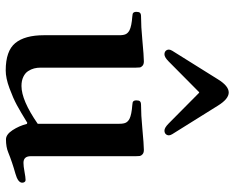

<svg xmlns="http://www.w3.org/2000/svg" viewBox="-94 -708 812 665"><g transform="rotate(90 312.5 -376.0)"><path d="M152.3 -554.7Q152.3 -559.1 156.2 -565.9L255.4 -724.6Q278.3 -761.7 300.8 -761.7Q323.2 -761.7 346.2 -724.6L445.3 -565.9Q449.2 -559.1 449.2 -554.7Q449.2 -547.9 444.8 -543.5Q440.4 -539.1 432.6 -539.1Q422.9 -539.1 408.2 -553.7L301.8 -659.2H299.8L193.4 -553.7Q178.7 -539.1 168.9 -539.1Q161.1 -539.1 156.7 -543.5Q152.3 -547.9 152.3 -554.7ZM21.5 -441.9Q21.5 -450.7 24.9 -454.3Q28.3 -458 37.6 -458Q72.8 -458 117.7 -462.4Q175.8 -467.8 192.9 -467.8Q203.1 -467.8 208.3 -463.1Q213.4 -458.5 214.1 -453.6Q214.8 -448.7 214.8 -439.9V-109.4Q214.8 -98.1 217.5 -87.6Q220.2 -77.1 226.8 -66.9Q233.4 -56.6 246.6 -50.3Q259.8 -43.9 278.3 -43.9Q328.1 -43.9 409.2 -100.1V-382.8Q409.2 -397.9 405.3 -405.5Q401.4 -413.1 392.1 -418Q377.4 -425.3 344.7 -427.7Q337.9 -428.2 335.2 -429Q332.5 -429.7 330.3 -432.6Q328.1 -435.5 328.1 -441.9Q328.1 -450.7 331.5 -454.3Q335 -458 344.2 -458Q379.4 -458 424.3 -462.4Q482.4 -467.8 499.5 -467.8Q509.8 -467.8 514.9 -463.1Q520 -458.5 520.8 -453.6Q521.5 -448.7 521.5 -439.9V-76.2Q521.5 -50.8 544.4 -50.8Q556.2 -50.8 574.2 -54.2Q595.2 -58.1 604 -58.1Q608.4 -58.1 610.8 -54.7Q613.3 -51.3 613.3 -46.4Q613.3 -31.7 582 -22.9Q542 -11.7 508.3 2Q489.7 9.8 463.4 9.8Q446.3 9.8 431.4 -12.9Q416.5 -35.6 409.7 -62.5L405.8 -64Q367.7 -40.5 344.2 -27.8Q320.8 -15.1 285.9 -2.2Q251 10.7 224.6 10.7Q156.7 10.7 129.6 -22.5Q102.5 -55.7 102.5 -121.6V-382.8Q102.5 -397.9 98.6 -405.5Q94.7 -413.1 85.4 -418Q70.8 -425.3 38.1 -427.7Q31.2 -428.2 28.6 -429Q25.9 -429.7 23.7 -432.6Q21.5 -435.5 21.5 -441.9Z"/></g></svg>

Font: Monomachus
Style: Medium
Weight: 500
Designer: Alexey Kryukov
Version: Version 1.0